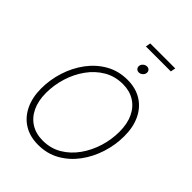

<svg xmlns="http://www.w3.org/2000/svg" viewBox="-284 -1162 1312 1312"><g transform="rotate(45 371.5 -506.0)"><path d="M328.1 9.8Q248.5 9.8 190.9 -25.6Q133.3 -61 101.8 -126Q70.3 -190.9 70.3 -278.3Q70.3 -363.3 96.7 -445.1Q123 -526.9 172.1 -592.8Q221.2 -658.7 290.5 -698Q359.9 -737.3 446.3 -737.3Q525.4 -737.3 583 -701.9Q640.6 -666.5 671.9 -601.8Q703.1 -537.1 703.1 -449.2Q703.1 -364.3 677 -282.5Q650.9 -200.7 602.1 -134.8Q553.2 -68.8 483.9 -29.5Q414.6 9.8 328.1 9.8ZM330.1 -33.2Q406.2 -33.2 466.8 -69.1Q527.3 -105 570.1 -165Q612.8 -225.1 635.5 -298.3Q658.2 -371.6 658.2 -447.3Q658.2 -523.9 632.1 -579.1Q606 -634.3 557.9 -664.3Q509.8 -694.3 444.8 -694.3Q368.2 -694.3 307.4 -658.4Q246.6 -622.6 203.6 -562.5Q160.6 -502.4 137.9 -429Q115.2 -355.5 115.2 -279.8Q115.2 -204.1 141.4 -148.7Q167.5 -93.3 215.8 -63.2Q264.2 -33.2 330.1 -33.2ZM464.4 -826.7Q449.7 -826.7 441.2 -836.9Q432.6 -847.2 434.6 -861.3Q437 -876 449.2 -886Q461.4 -896 476.1 -896Q490.7 -896 499.3 -886Q507.8 -876 505.4 -861.3Q503.4 -847.2 491.2 -836.9Q479 -826.7 464.4 -826.7ZM621.6 -1022.5 614.7 -986.8H373.5L379.9 -1022.5Z"/></g></svg>

Font: Inter 18pt ExtraLight
Style: Italic
Weight: 250
Italic angle: -9.3988°
Designer: Rasmus Andersson
Foundry: rsms
Version: Version 4.001;git-66647c0bb